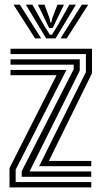

<svg xmlns="http://www.w3.org/2000/svg" viewBox="-20 -811 436 831"><path d="M149.5 -91.8 351.8 -499.2V-577H25.5V-600H378.2V-494L191.5 -114.5H375V-91.8ZM74 -45.8V-70L298.8 -511V-531.2H25.5V-554.2H325.2V-505.5L107.8 -68.8H375V-45.8ZM21.2 0V-83.5L224.8 -485.5H25.5V-508.2H267.5L47.8 -76.8V-23H375V0ZM38.5 -790.8H66L158.2 -644.8H131.8ZM91.8 -790.8H120L172.8 -697.2L195.8 -660.8H204.8L227.5 -697L280.2 -790.8H308.5L220.5 -644.8H179.8ZM144 -790.8H172.5L194 -733.2L198 -713.8H202.2L206.5 -733.2L228.8 -790.8H257L222 -719L207.8 -689.5H192.8L178.5 -719ZM334.2 -790.8H361.8L268.8 -644.8H242Z"/></svg>

Font: Big Shoulders Inline Text ExtraBold
Style: Regular
Weight: 800
Designer: Patric King
Foundry: XO Type Co
Version: Version 1.000